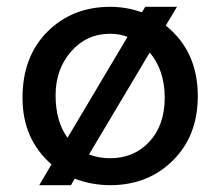

<svg xmlns="http://www.w3.org/2000/svg" viewBox="-20 -532 646 563"><path d="M303 11Q250 11 199 -8L188 11H95L131 -50Q46 -124 46 -245Q46 -366 119 -439Q192 -512 303 -512Q351 -512 396 -496L406 -512H499L466 -457Q560 -382 560 -250Q560 -134 487 -61.5Q414 11 303 11ZM303 -68Q373 -68 418 -116.5Q463 -165 463 -245.5Q463 -326 419 -378L241 -79Q271 -68 303 -68ZM178 -128 354 -424Q330 -433 303 -433Q234 -433 188.5 -381Q143 -329 143 -252.5Q143 -176 178 -128Z"/></svg>

Font: Belgrano
Style: Regular
Weight: 400
Version: Version 1.002